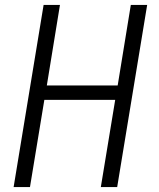

<svg xmlns="http://www.w3.org/2000/svg" viewBox="-20 -755 640 775"><path d="M35 0 156 -735H222L169 -410H455L508 -735H574L453 0H387L445 -352H159L101 0Z"/></svg>

Font: Iosevka Aile Light
Style: Italic
Weight: 300
Italic angle: -9°
Designer: Belleve Invis
Foundry: Belleve Invis
Version: Version 31.1.0; ttfautohint (v1.8.4)